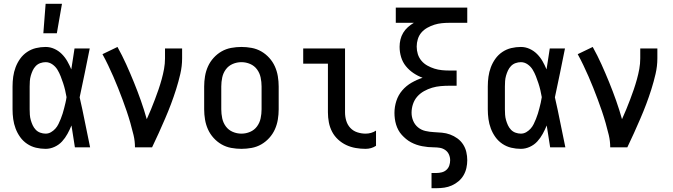

<svg xmlns="http://www.w3.org/2000/svg" viewBox="-20 -775 3540 1010"><path d="M220 8Q194 8 169 2Q144 -4 122.5 -18.5Q101 -33 86 -54Q71 -75 62 -99Q53 -123 49.5 -148.5Q46 -174 46 -200V-320Q46 -346 49.5 -371.5Q53 -397 62 -421Q71 -445 86 -466Q101 -487 122.5 -501.5Q144 -516 169 -522Q194 -528 220 -528Q244 -528 266 -518Q288 -508 305 -491Q322 -474 334 -453Q346 -432 355 -410Q359 -437 363.5 -464.5Q368 -492 372 -520H452Q439 -456 426 -391.5Q413 -327 399 -263Q414 -198 427 -132Q440 -66 454 0H374Q370 -29 365 -57.5Q360 -86 356 -115Q347 -93 335 -71Q323 -49 306.5 -31Q290 -13 267 -2.5Q244 8 220 8ZM220 -72Q235 -72 248 -79.5Q261 -87 271 -98Q281 -109 287.5 -122.5Q294 -136 299.5 -149.5Q305 -163 309.5 -177.5Q314 -192 317.5 -206Q321 -220 324.5 -234.5Q328 -249 330 -264Q327 -282 322.5 -301Q318 -320 312 -338Q306 -356 299 -374Q292 -392 282 -408.5Q272 -425 255.5 -436.5Q239 -448 220 -448Q206 -448 192 -443Q178 -438 168 -427.5Q158 -417 152 -404Q146 -391 142 -377Q138 -363 137 -348.5Q136 -334 136 -320V-200Q136 -186 137 -171.5Q138 -157 142 -143Q146 -129 152 -116Q158 -103 168 -92.5Q178 -82 192 -77Q206 -72 220 -72ZM208 -600 220 -755H306L279 -600Z M690 0Q690 -33 682.5 -64.5Q675 -96 666 -127.5Q657 -159 646.5 -190Q636 -221 624.5 -251.5Q613 -282 601 -312.5Q589 -343 576 -372.5Q563 -402 549 -431.5Q535 -461 519 -490L598 -528Q623 -483 644 -436.5Q665 -390 684.5 -342Q704 -294 721 -246Q738 -198 752 -148Q764 -174 774.5 -200Q785 -226 795 -252Q805 -278 814 -304.5Q823 -331 830.5 -358Q838 -385 843 -412.5Q848 -440 848 -468V-520H938V-468Q938 -427 928.5 -386Q919 -345 906.5 -305.5Q894 -266 879.5 -227.5Q865 -189 848.5 -151Q832 -113 815 -75Q798 -37 780 0Z M1250 8Q1223 8 1196 3Q1169 -2 1145.5 -15.5Q1122 -29 1103.5 -49.5Q1085 -70 1074 -94.5Q1063 -119 1058.5 -146Q1054 -173 1054 -200V-320Q1054 -347 1058.5 -374Q1063 -401 1074 -425.5Q1085 -450 1103.5 -470.5Q1122 -491 1145.5 -504.5Q1169 -518 1196 -523Q1223 -528 1250 -528Q1277 -528 1304 -523Q1331 -518 1354.5 -504.5Q1378 -491 1396.5 -470.5Q1415 -450 1426 -425.5Q1437 -401 1441.5 -374Q1446 -347 1446 -320V-200Q1446 -173 1441.5 -146Q1437 -119 1426 -94.5Q1415 -70 1396.5 -49.5Q1378 -29 1354.5 -15.5Q1331 -2 1304 3Q1277 8 1250 8ZM1250 -72Q1274 -72 1296 -81.5Q1318 -91 1332 -110Q1346 -129 1351 -152.5Q1356 -176 1356 -200V-320Q1356 -344 1351 -367.5Q1346 -391 1332 -410Q1318 -429 1296 -438.5Q1274 -448 1250 -448Q1226 -448 1204 -438.5Q1182 -429 1168 -410Q1154 -391 1149 -367.5Q1144 -344 1144 -320V-200Q1144 -176 1149 -152.5Q1154 -129 1168 -110Q1182 -91 1204 -81.5Q1226 -72 1250 -72Z M1903 8Q1877 8 1851 3.5Q1825 -1 1801.5 -12Q1778 -23 1758.5 -41Q1739 -59 1727 -82Q1715 -105 1710 -131Q1705 -157 1705 -184V-440H1575V-520H1795V-184Q1795 -161 1801.5 -139.5Q1808 -118 1823 -102Q1838 -86 1859.5 -79Q1881 -72 1903 -72Q1918 -72 1932 -76Q1946 -80 1958 -88V-8Q1946 0 1932 4Q1918 8 1903 8Z M2250 215V135H2276Q2290 135 2304 131.5Q2318 128 2328.5 118.5Q2339 109 2343.5 95.5Q2348 82 2348 68Q2348 52 2341.5 37.5Q2335 23 2322 14Q2309 5 2293.5 2.5Q2278 0 2262.5 0Q2247 0 2231.5 -1.5Q2216 -3 2200.5 -6Q2185 -9 2170.5 -14Q2156 -19 2142 -26.5Q2128 -34 2116 -44Q2104 -54 2093.5 -65.5Q2083 -77 2075.5 -91Q2068 -105 2063.5 -120Q2059 -135 2057 -150.5Q2055 -166 2055 -181Q2055 -213 2065 -244Q2075 -275 2096 -299.5Q2117 -324 2145 -340Q2173 -356 2203 -366Q2178 -375 2155 -390.5Q2132 -406 2115 -427Q2098 -448 2090 -474.5Q2082 -501 2082 -529Q2082 -548 2086.5 -567Q2091 -586 2101 -602.5Q2111 -619 2125.5 -632Q2140 -645 2157 -655H2062V-735H2438V-655H2344Q2324 -655 2304 -653Q2284 -651 2265 -645Q2246 -639 2228 -629Q2210 -619 2197 -604Q2184 -589 2178 -569.5Q2172 -550 2172 -530Q2172 -509 2178 -490Q2184 -471 2197 -455.5Q2210 -440 2228 -430Q2246 -420 2265 -414Q2284 -408 2304 -406Q2324 -404 2344 -404H2382V-324H2344Q2321 -324 2298 -322Q2275 -320 2253 -313.5Q2231 -307 2210.5 -295.5Q2190 -284 2175 -267Q2160 -250 2152.5 -227.5Q2145 -205 2145 -182Q2145 -160 2153.5 -139.5Q2162 -119 2179 -105Q2196 -91 2218 -86Q2240 -81 2261.5 -80Q2283 -79 2305 -77Q2327 -75 2347.5 -67.5Q2368 -60 2386 -47Q2404 -34 2416 -15.5Q2428 3 2433 24.5Q2438 46 2438 68Q2438 88 2433.5 108.5Q2429 129 2418.5 147Q2408 165 2392 178.5Q2376 192 2357 200.5Q2338 209 2317.5 212Q2297 215 2276 215Z M2720 8Q2694 8 2669 2Q2644 -4 2622.5 -18.5Q2601 -33 2586 -54Q2571 -75 2562 -99Q2553 -123 2549.5 -148.5Q2546 -174 2546 -200V-320Q2546 -346 2549.5 -371.5Q2553 -397 2562 -421Q2571 -445 2586 -466Q2601 -487 2622.5 -501.5Q2644 -516 2669 -522Q2694 -528 2720 -528Q2744 -528 2766 -518Q2788 -508 2805 -491Q2822 -474 2834 -453Q2846 -432 2855 -410Q2859 -437 2863.5 -464.5Q2868 -492 2872 -520H2952Q2939 -456 2926 -391.5Q2913 -327 2899 -263Q2914 -198 2927 -132Q2940 -66 2954 0H2874Q2870 -29 2865 -57.5Q2860 -86 2856 -115Q2847 -93 2835 -71Q2823 -49 2806.5 -31Q2790 -13 2767 -2.5Q2744 8 2720 8ZM2720 -72Q2735 -72 2748 -79.5Q2761 -87 2771 -98Q2781 -109 2787.5 -122.5Q2794 -136 2799.5 -149.5Q2805 -163 2809.5 -177.5Q2814 -192 2817.5 -206Q2821 -220 2824.5 -234.5Q2828 -249 2830 -264Q2827 -282 2822.5 -301Q2818 -320 2812 -338Q2806 -356 2799 -374Q2792 -392 2782 -408.5Q2772 -425 2755.5 -436.5Q2739 -448 2720 -448Q2706 -448 2692 -443Q2678 -438 2668 -427.5Q2658 -417 2652 -404Q2646 -391 2642 -377Q2638 -363 2637 -348.5Q2636 -334 2636 -320V-200Q2636 -186 2637 -171.5Q2638 -157 2642 -143Q2646 -129 2652 -116Q2658 -103 2668 -92.5Q2678 -82 2692 -77Q2706 -72 2720 -72Z M3190 0Q3190 -33 3182.5 -64.5Q3175 -96 3166 -127.5Q3157 -159 3146.5 -190Q3136 -221 3124.5 -251.5Q3113 -282 3101 -312.5Q3089 -343 3076 -372.5Q3063 -402 3049 -431.5Q3035 -461 3019 -490L3098 -528Q3123 -483 3144 -436.5Q3165 -390 3184.5 -342Q3204 -294 3221 -246Q3238 -198 3252 -148Q3264 -174 3274.5 -200Q3285 -226 3295 -252Q3305 -278 3314 -304.5Q3323 -331 3330.5 -358Q3338 -385 3343 -412.5Q3348 -440 3348 -468V-520H3438V-468Q3438 -427 3428.5 -386Q3419 -345 3406.5 -305.5Q3394 -266 3379.5 -227.5Q3365 -189 3348.5 -151Q3332 -113 3315 -75Q3298 -37 3280 0Z"/></svg>

Font: Iosevka Custom Medium
Style: Regular
Weight: 500
Monospace: yes
Designer: Belleve Invis
Foundry: Belleve Invis
Version: Version 32.5.0; ttfautohint (v1.8.4)